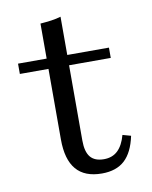

<svg xmlns="http://www.w3.org/2000/svg" viewBox="-69 -602 528 666"><g transform="rotate(-10 195.0 -269.0)"><path d="M237.1 11.3Q176.6 11.3 146.8 -23.8Q116.9 -58.9 116.9 -129.8V-378.2H16.1V-414.5H116.9V-537.9Q137.9 -539.5 155.6 -541.9Q173.4 -544.4 189.5 -549.2V-414.5H336.3V-378.2H189.5V-112.9Q189.5 -73.4 204.8 -54.8Q220.2 -36.3 252.4 -36.3Q282.3 -36.3 301.2 -54.4Q320.2 -72.6 329.8 -108.1L358.9 -100Q346.8 -42.7 317.3 -15.7Q287.9 11.3 237.1 11.3Z"/></g></svg>

Font: Playfair 9pt Light
Style: Regular
Weight: 300
Designer: Claus Eggers Sørensen
Foundry: Claus Eggers Sørensen
Version: Version 2.001;gftools[0.9.30]